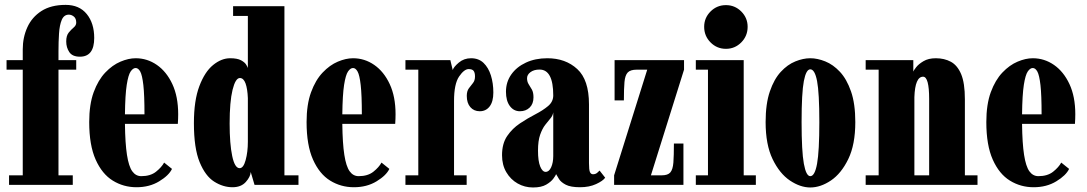

<svg xmlns="http://www.w3.org/2000/svg" viewBox="-20 -776 4562 806"><path d="M18 0V-40H75.5V-483.5H7.5V-523.5H75.5V-569Q75.5 -619 94.8 -661.5Q114 -704 154 -729.8Q194 -755.5 255.5 -755.5Q313 -755.5 344.2 -717Q375.5 -678.5 375.5 -616.5Q375.5 -538 315.5 -538Q284 -538 271 -557.2Q258 -576.5 258 -602Q258 -626.5 268.5 -639.2Q279 -652 289.5 -660.8Q300 -669.5 300 -681Q300 -698.5 290 -706.5Q280 -714.5 269 -714.5Q248.5 -714.5 239.2 -692.5Q230 -670.5 227.8 -635.5Q225.5 -600.5 225.5 -561V-523.5H300V-483.5H225.5V-40H285.5V0Z M553 10Q498.5 10 453.5 -17.8Q408.5 -45.5 381.5 -106Q354.5 -166.5 354.5 -263.5Q354.5 -337.5 373.2 -388.8Q392 -440 422 -471.5Q452 -503 485.8 -517.2Q519.5 -531.5 549.5 -531.5Q598 -531.5 638.5 -503.5Q679 -475.5 703.5 -423Q728 -370.5 728 -296.5Q728 -277 726.5 -256H504.5Q505.5 -174 513 -125.8Q520.5 -77.5 535.2 -57Q550 -36.5 573 -36.5Q611.5 -36.5 635 -55.2Q658.5 -74 669 -93.5L702 -67Q689 -39.5 648.2 -14.8Q607.5 10 553 10ZM549.5 -490.5Q538.5 -490.5 528.5 -476Q518.5 -461.5 512 -419.8Q505.5 -378 504.5 -296H586.5Q586.5 -377 581.8 -418.8Q577 -460.5 568.8 -475.5Q560.5 -490.5 549.5 -490.5Z M956 10Q916.5 10 879.2 -13.5Q842 -37 818 -95.5Q794 -154 794 -259Q794 -354 816.8 -414.2Q839.5 -474.5 874.5 -503Q909.5 -531.5 946 -531.5Q976 -531.5 991.8 -523Q1007.5 -514.5 1013.5 -504.5Q1019.5 -494.5 1020.5 -490.5V-709H958.5V-750H1174V-40H1233V0H1048.5L1032.5 -54Q1031.5 -34 1011.8 -12Q992 10 956 10ZM986 -70Q1002 -70 1011.2 -104Q1020.5 -138 1020.5 -181V-364Q1019 -403 1010.8 -425.8Q1002.5 -448.5 987 -448.5Q968.5 -448.5 956.2 -398.8Q944 -349 944 -257.5Q944 -172 954.8 -121Q965.5 -70 986 -70Z M1465.5 10Q1411 10 1366 -17.8Q1321 -45.5 1294 -106Q1267 -166.5 1267 -263.5Q1267 -337.5 1285.8 -388.8Q1304.5 -440 1334.5 -471.5Q1364.5 -503 1398.2 -517.2Q1432 -531.5 1462 -531.5Q1510.5 -531.5 1551 -503.5Q1591.5 -475.5 1616 -423Q1640.5 -370.5 1640.5 -296.5Q1640.5 -277 1639 -256H1417Q1418 -174 1425.5 -125.8Q1433 -77.5 1447.8 -57Q1462.5 -36.5 1485.5 -36.5Q1524 -36.5 1547.5 -55.2Q1571 -74 1581.5 -93.5L1614.5 -67Q1601.5 -39.5 1560.8 -14.8Q1520 10 1465.5 10ZM1462 -490.5Q1451 -490.5 1441 -476Q1431 -461.5 1424.5 -419.8Q1418 -378 1417 -296H1499Q1499 -377 1494.2 -418.8Q1489.5 -460.5 1481.2 -475.5Q1473 -490.5 1462 -490.5Z M1682 0V-40H1736V-483.5H1682V-523.5H1870.5L1880.5 -482Q1884.5 -495 1906 -513.2Q1927.5 -531.5 1957.5 -531.5Q1989.5 -531.5 2010 -511.8Q2030.5 -492 2040.8 -459.2Q2051 -426.5 2051 -387.5Q2051 -349.5 2035.5 -329.2Q2020 -309 1994 -309Q1969.5 -309 1954.5 -326.2Q1939.5 -343.5 1939.5 -373.5Q1939.5 -393.5 1948.2 -405.2Q1957 -417 1965.5 -427.5Q1974 -438 1974 -455Q1974 -471 1968.2 -478.5Q1962.5 -486 1947.5 -486Q1928.5 -486 1907.2 -454.8Q1886 -423.5 1886 -352V-40H1939V0Z M2217.5 11Q2182.5 11 2153 -5.8Q2123.5 -22.5 2105.5 -53Q2087.5 -83.5 2087.5 -124.5Q2087.5 -173.5 2109.2 -205.2Q2131 -237 2163 -258.2Q2195 -279.5 2227 -296Q2259 -312.5 2280.8 -330.8Q2302.5 -349 2302.5 -375.5Q2302.5 -484 2245 -484Q2221.5 -484 2207 -473.2Q2192.5 -462.5 2192.5 -447.5Q2192.5 -433 2199.2 -422.5Q2206 -412 2212.8 -400Q2219.5 -388 2219.5 -367.5Q2219.5 -340 2203.5 -324.5Q2187.5 -309 2162.5 -309Q2136.5 -309 2120.2 -331Q2104 -353 2104 -391Q2104 -431.5 2126.2 -463.2Q2148.5 -495 2187.8 -513.2Q2227 -531.5 2277.5 -531.5Q2354 -531.5 2403.2 -486.2Q2452.5 -441 2452.5 -338V-91Q2452.5 -63 2456.5 -53.8Q2460.5 -44.5 2469.5 -44.5Q2479.5 -44.5 2486.5 -50.2Q2493.5 -56 2497 -60L2520.5 -30Q2511 -16.5 2482.2 -3.2Q2453.5 10 2415 10Q2375.5 10 2355.2 -0.5Q2335 -11 2326.8 -24.2Q2318.5 -37.5 2314.5 -45Q2313 -40 2303.2 -26.5Q2293.5 -13 2273 -1Q2252.5 11 2217.5 11ZM2270.5 -54.5Q2285 -54.5 2293.8 -74Q2302.5 -93.5 2302.5 -121V-304.5Q2300.5 -290.5 2290.5 -278.8Q2280.5 -267 2268.5 -251.5Q2256.5 -236 2247.5 -210.5Q2238.5 -185 2238.5 -143.5Q2238.5 -99.5 2247.8 -77Q2257 -54.5 2270.5 -54.5Z M2558 0V-40L2697 -483.5H2652.5Q2626.5 -483.5 2615.2 -471.8Q2604 -460 2601.5 -431.8Q2599 -403.5 2599 -354.5H2560V-523.5H2851.5V-483.5L2712.5 -40H2758Q2783.5 -40 2794 -52.2Q2804.5 -64.5 2806.8 -93.5Q2809 -122.5 2809 -173.5H2849V0Z M3027.5 -571Q2989.5 -571 2962.8 -598Q2936 -625 2936 -663.5Q2936 -701 2962.8 -727.8Q2989.5 -754.5 3027.5 -754.5Q3065 -754.5 3091.8 -727.8Q3118.5 -701 3118.5 -663.5Q3118.5 -625 3091.8 -598Q3065 -571 3027.5 -571ZM2901 0V-40H2952V-483.5H2901V-523.5H3102V-40H3153V0Z M3381.5 11Q3339.5 11 3296 -18.2Q3252.5 -47.5 3223.2 -108.2Q3194 -169 3194 -263.5Q3194 -340.5 3211.8 -392.2Q3229.5 -444 3257.8 -474.5Q3286 -505 3318.8 -518.2Q3351.5 -531.5 3381.5 -531.5Q3411.5 -531.5 3444.5 -518.2Q3477.5 -505 3506 -474.5Q3534.5 -444 3552.5 -392.2Q3570.5 -340.5 3570.5 -263.5Q3570.5 -169 3541 -108.2Q3511.5 -47.5 3468 -18.2Q3424.5 11 3381.5 11ZM3381.5 -36.5Q3400.5 -36.5 3410 -88.8Q3419.5 -141 3419.5 -263.5Q3419.5 -386.5 3410 -435.8Q3400.5 -485 3381.5 -485Q3364 -485 3354.5 -435.8Q3345 -386.5 3345 -263.5Q3345 -141 3354.5 -88.8Q3364 -36.5 3381.5 -36.5Z M3614 0V-40H3668.5V-483.5H3614V-523.5H3814V-475.5Q3815 -479.5 3825.5 -493.2Q3836 -507 3856.8 -519.2Q3877.5 -531.5 3908.5 -531.5Q3944 -531.5 3971.5 -516.8Q3999 -502 4014.8 -464.8Q4030.5 -427.5 4030.5 -359V-40H4083.5V0ZM3818.5 -368.5V-40H3880.5V-360.5Q3880.5 -454 3855 -454Q3821.5 -454 3818.5 -368.5Z M4319 10Q4264.5 10 4219.5 -17.8Q4174.5 -45.5 4147.5 -106Q4120.5 -166.5 4120.5 -263.5Q4120.5 -337.5 4139.2 -388.8Q4158 -440 4188 -471.5Q4218 -503 4251.8 -517.2Q4285.5 -531.5 4315.5 -531.5Q4364 -531.5 4404.5 -503.5Q4445 -475.5 4469.5 -423Q4494 -370.5 4494 -296.5Q4494 -277 4492.5 -256H4270.5Q4271.5 -174 4279 -125.8Q4286.5 -77.5 4301.2 -57Q4316 -36.5 4339 -36.5Q4377.5 -36.5 4401 -55.2Q4424.5 -74 4435 -93.5L4468 -67Q4455 -39.5 4414.2 -14.8Q4373.5 10 4319 10ZM4315.5 -490.5Q4304.5 -490.5 4294.5 -476Q4284.5 -461.5 4278 -419.8Q4271.5 -378 4270.5 -296H4352.5Q4352.5 -377 4347.8 -418.8Q4343 -460.5 4334.8 -475.5Q4326.5 -490.5 4315.5 -490.5Z"/></svg>

Font: Imbue 10pt Black
Style: Regular
Weight: 900
Designer: Tyler Finck
Foundry: Etcetera Type Company
Version: Version 1.102; ttfautohint (v1.8.3)